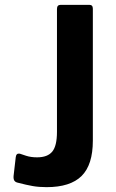

<svg xmlns="http://www.w3.org/2000/svg" viewBox="-20 -762 477 792"><path d="M316.5 -36C347.5 -66.7 363 -115.3 363 -182V-726C363 -736.7 358.3 -742 349 -742H230C220 -742 215 -736.3 215 -725V-218C215 -179.3 208.5 -152.2 195.5 -136.5C182.5 -120.8 161.7 -113 133 -113C115.7 -113 100.5 -115.2 87.5 -119.5L62 -128C52 -130 46.3 -125.3 45 -114L36 -36C35.3 -27.3 36.5 -20.8 39.5 -16.5C42.5 -12.2 47.7 -9.3 55 -8C77.7 -2 97.7 2.5 115 5.5C132.3 8.5 151.3 10 172 10C237.3 10 285.5 -5.3 316.5 -36Z"/></svg>

Font: Libre Franklin SemiBold
Style: Regular
Weight: 600
Designer: Pablo Impallari, Rodrigo Fuenzalida
Foundry: Impallari Type
Version: Version 1.002; ttfautohint (v1.5)